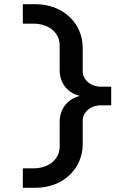

<svg xmlns="http://www.w3.org/2000/svg" viewBox="-20 -690 640 917"><path d="M149 207C279 207 375 118 375 -2V-113C375 -154 412 -187 462 -187H511V-276H462C412 -276 375 -310 375 -350V-461C375 -581 279 -670 149 -670H89V-577H140C213 -577 265 -534 265 -473V-355C265 -292 304 -245 362 -232C304 -218 265 -171 265 -108V10C265 71 213 114 140 114H89V207Z"/></svg>

Font: LT Wave Mono Medium
Style: Regular
Weight: 500
Designer: Daniel Lyons
Version: Version 2.5 (Glyphs App)